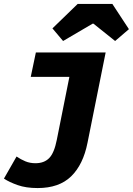

<svg xmlns="http://www.w3.org/2000/svg" viewBox="-46 -766 674 974"><path d="M145 188Q86 188 43.5 173Q1 158 -26 140L38 28Q60 43 83 52.5Q106 62 134 62Q178 62 203.5 36Q229 10 242 -56L306 -376H110L136 -500H490L398 -42Q376 69 315 128.5Q254 188 145 188ZM274 -558 220 -622 348 -746H524L608 -618L538 -558L428 -646H424Z"/></svg>

Font: Source Code Pro ExtraLight Black
Style: Italic
Weight: 900
Italic angle: -11°
Monospace: yes
Version: Version 1.016;hotconv 1.0.116;makeotfexe 2.5.65601